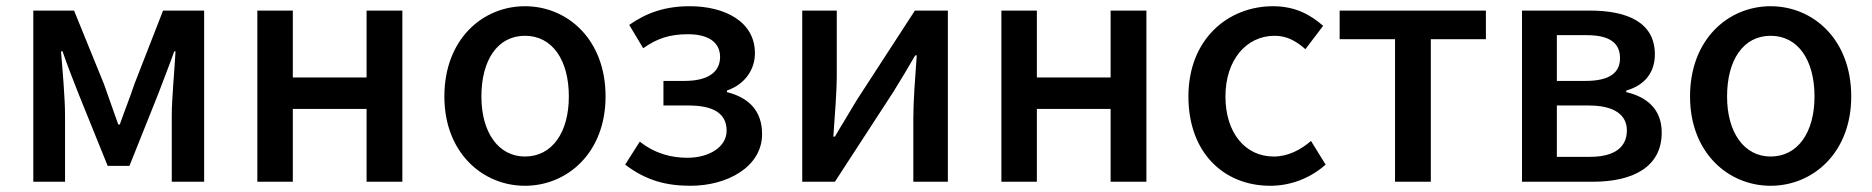

<svg xmlns="http://www.w3.org/2000/svg" viewBox="-20 -584 6017 617"><path d="M87 0H189V-214C189 -267 181 -360 176 -419H181C196 -375 216 -324 233 -281L326 -51H396L488 -281C504 -324 524 -374 540 -419H544C541 -360 532 -267 532 -214V0H636V-550H504L412 -314C397 -269 380 -227 365 -184H360C345 -227 330 -269 314 -314L218 -550H87Z M807 0H921V-234H1158V0H1273V-550H1158V-335H921V-550H807Z M1667 13C1803 13 1926 -93 1926 -274C1926 -458 1803 -564 1667 -564C1531 -564 1408 -458 1408 -274C1408 -93 1531 13 1667 13ZM1667 -81C1582 -81 1527 -158 1527 -274C1527 -391 1579 -469 1667 -469C1755 -469 1808 -391 1808 -274C1808 -158 1754 -81 1667 -81Z M2199 13C2319 13 2429 -49 2429 -153C2429 -230 2384 -271 2316 -288V-293C2376 -314 2406 -362 2406 -413C2406 -516 2307 -564 2197 -564C2117 -564 2058 -543 2002 -504L2047 -429C2091 -460 2131 -474 2191 -474C2255 -474 2294 -449 2294 -401C2294 -353 2256 -324 2180 -324H2112V-245H2192C2272 -245 2315 -220 2315 -164C2315 -111 2258 -77 2189 -77C2138 -77 2085 -90 2036 -129L1989 -55C2057 -3 2123 13 2199 13Z M2558 0H2663L2851 -289C2871 -321 2901 -371 2921 -406H2926C2921 -334 2915 -262 2915 -205V0H3026V-550H2920L2733 -262C2714 -229 2682 -178 2663 -145H2658C2663 -217 2669 -288 2669 -345V-550H2558Z M3198 0H3312V-234H3549V0H3664V-550H3549V-335H3312V-550H3198Z M4062 13C4126 13 4189 -10 4240 -55L4193 -131C4160 -103 4120 -81 4073 -81C3981 -81 3918 -158 3918 -274C3918 -391 3985 -469 4076 -469C4115 -469 4144 -453 4175 -426L4232 -501C4192 -536 4143 -564 4071 -564C3926 -564 3799 -458 3799 -274C3799 -93 3913 13 4062 13Z M4463 0H4578V-458H4755V-550H4285V-458H4463Z M4871 0H5099C5227 0 5320 -47 5320 -158C5320 -235 5270 -273 5206 -288V-293C5266 -310 5298 -352 5298 -409C5298 -512 5210 -550 5089 -550H4871ZM4983 -324V-471H5079C5155 -471 5186 -444 5186 -397C5186 -352 5155 -324 5075 -324ZM4983 -80V-245H5085C5169 -245 5208 -214 5208 -165C5208 -112 5170 -80 5089 -80Z M5670 13C5806 13 5929 -93 5929 -274C5929 -458 5806 -564 5670 -564C5534 -564 5411 -458 5411 -274C5411 -93 5534 13 5670 13ZM5670 -81C5585 -81 5530 -158 5530 -274C5530 -391 5582 -469 5670 -469C5758 -469 5811 -391 5811 -274C5811 -158 5757 -81 5670 -81Z"/></svg>

Font: Spoqa Han Sans Neo Medium
Style: Regular
Weight: 500
Designer: [Spoqa Han Sans Neo] Dong-huui Kim  Younghwa Kang  Yujin Lee  [Noto Sans] Ryoko NISHIZUKA  (kana & ideographs); Paul D. 
Foundry: Spoqa (http://www.spoqa-han-sans.com)
Version: Version 1.000